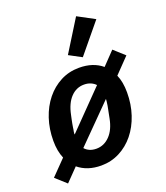

<svg xmlns="http://www.w3.org/2000/svg" viewBox="-181 -908 908 1053"><g transform="rotate(-20 272.5 -381.5)"><path d="M-29 -14 56 -101Q37 -145 37 -205Q37 -274 57 -334Q77 -394 113 -438.5Q149 -483 198 -508.5Q247 -534 306 -534Q388 -534 440 -490L512 -565L574 -509L489 -421Q508 -379 508 -317Q508 -248 488 -188Q468 -128 432 -83.5Q396 -39 346.5 -13.5Q297 12 239 12Q158 12 105 -32L33 42ZM245 -84Q290 -84 323.5 -118.5Q357 -153 369 -216Q371 -226 373.5 -239Q376 -252 378.5 -264Q381 -276 382.5 -284.5Q384 -293 384 -295Q385 -300 386 -310Q387 -320 387 -323L178 -112Q189 -99 206 -91.5Q223 -84 245 -84ZM300 -438Q255 -438 222.5 -404Q190 -370 177 -306Q175 -296 172 -283Q169 -270 167 -258Q165 -246 163.5 -237Q162 -228 162 -226Q161 -223 159.5 -213Q158 -203 159 -198L367 -411Q356 -423 339 -430.5Q322 -438 300 -438ZM346 -581 273 -620 388 -805 487 -752Z"/></g></svg>

Font: IBM Plex Sans SmBld
Style: Italic
Weight: 600
Italic angle: -11°
Designer: Mike Abbink, Paul van der Laan, Pieter van Rosmalen
Foundry: Bold Monday
Version: Version 3.005